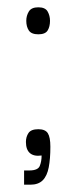

<svg xmlns="http://www.w3.org/2000/svg" viewBox="-20 -425 206 526"><path d="M85 -331Q66 -331 59 -341.5Q52 -352 52 -368Q52 -382 59 -393.5Q66 -405 85 -405Q104 -405 110.5 -393.5Q117 -382 117 -368Q117 -352 110.5 -341.5Q104 -331 85 -331ZM46 81V42H60Q84 42 89 29.5Q94 17 94 1Q73 4 62 -5.5Q51 -15 51 -36Q51 -50 58 -60.5Q65 -71 85 -71Q104 -71 111 -60Q118 -49 118 -23Q118 10 113.5 33.5Q109 57 97 69Q85 81 63 81Z"/></svg>

Font: Darker Grotesque Light
Style: Regular
Weight: 400
Version: Version 1.000;gftools[0.9.28]